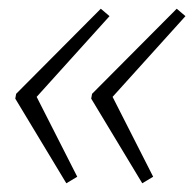

<svg xmlns="http://www.w3.org/2000/svg" viewBox="-20 -461 446 440"><path d="M132 -41 15 -235 17 -246 211 -441 231 -424 64 -239 157 -56ZM306 -41 189 -235 191 -246 385 -441 405 -424 238 -239 331 -56Z"/></svg>

Font: Piazzolla ExtraLight
Style: Italic
Weight: 200
Italic angle: -11.3°
Designer: Juan Pablo del Peral
Foundry: Huerta Tipografica
Version: Version 1.330